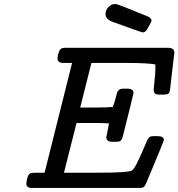

<svg xmlns="http://www.w3.org/2000/svg" viewBox="-20 -928 881 948"><path d="M109.9 -21Q113.8 -63 128.9 -71.8Q133.8 -74.7 153.8 -75.2H200.2L335.9 -617.2H294.9Q264.2 -617.2 264.2 -638.2Q264.2 -658.2 273.9 -678.2Q279.8 -692.4 301.8 -691.9H811Q840.8 -691.9 840.8 -668L819.8 -487.8Q817.9 -469.7 810.5 -465.3Q803.2 -460.9 787.1 -460.9H768.1Q751 -460.9 744.9 -467Q738.8 -473.1 738.8 -485.8Q738.8 -492.7 742.9 -527.3Q747.1 -562 747.1 -590.8V-609.9Q710.9 -616.7 616.2 -617.2H432.1L431.2 -616.2L376 -397H445.8Q506.8 -397 537.1 -399.9Q544.9 -419.9 550.5 -441.9Q556.2 -463.9 558.6 -471.4Q561 -479 568.1 -484.6Q575.2 -490.2 588.9 -490.2H608.9Q638.7 -490.2 639.2 -469.2Q639.2 -463.4 589.8 -268.1Q588.9 -265.1 587.4 -258.5Q585.9 -252 585 -250Q584 -248 582.5 -243.4Q581.1 -238.8 579.6 -237.3Q578.1 -235.8 575.7 -233.4Q573.2 -231 570.1 -230Q566.9 -229 562.5 -228.5Q558.1 -228 551.8 -228H536.1Q505.4 -228 504.9 -249Q504.9 -250 518.1 -318.8Q490.2 -320.8 433.1 -320.8H357.9L295.9 -75.2H452.1Q542 -75.2 581.5 -78.1Q621.1 -81.1 628.7 -84.5Q636.2 -87.9 643.1 -99.1Q661.1 -126 706.1 -233.9Q711.9 -246.1 718 -251Q724.1 -255.9 738.8 -255.9H757.8Q788.6 -255.9 789.1 -236.8Q789.1 -231 701.2 -22Q695.3 -8.8 689.2 -4.4Q683.1 0 668.9 0H138.2Q109.9 0 109.9 -21ZM501 -858.9Q501 -877 514.9 -892.6Q528.8 -908.2 548.8 -908.2H551.8Q560.5 -908.2 704.1 -849.1Q728 -840.3 728 -826.2Q728 -820.3 711.9 -793Q711.9 -792 709 -787.6Q706.1 -783.2 704.6 -780.5Q703.1 -777.8 699.5 -774.4Q695.8 -771 692.4 -769.5Q689 -768.1 684.1 -768.1Q679.2 -768.1 534.2 -820.8Q501 -834 501 -858.9Z"/></svg>

Font: CMU Concrete
Style: BoldItalic
Weight: 700
Italic angle: -14.04°
Version: Version 0.7.0